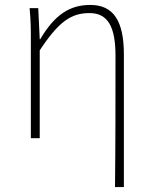

<svg xmlns="http://www.w3.org/2000/svg" viewBox="-20 -560 617 778"><path d="M446 198H482V-339C482 -475 440 -540 346 -540C265 -540 203 -503 143 -401H141L135 -527H100C105 -474 105 -438 105 -396V0H141V-356C219 -474 269 -507 343 -507C418 -507 448 -450 448 -334C448 -158 448 21 446 198Z"/></svg>

Font: Source Han Sans JP ExtraLight
Style: Regular
Weight: 250
Designer: Ryoko NISHIZUKA 西塚涼子 (kana, bopomofo & ideographs); Paul D. Hunt (Latin, Greek & Cyrillic); Sandoll Communications 산돌커뮤니
Foundry: Adobe
Version: Version 2.001;hotconv 1.0.107;makeotfexe 2.5.65593